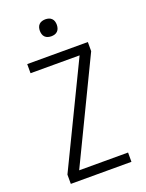

<svg xmlns="http://www.w3.org/2000/svg" viewBox="-172 -1025 843 1107"><g transform="rotate(-20 250.0 -471.0)"><path d="M250 -838Q261 -838 271 -841Q281 -844 288.5 -851.5Q296 -859 299 -869.5Q302 -880 302 -890Q302 -901 299 -911Q296 -921 288.5 -928.5Q281 -936 271 -939Q261 -942 250 -942Q240 -942 229.5 -939Q219 -936 211.5 -928.5Q204 -921 201 -911Q198 -901 198 -890Q198 -880 201 -869.5Q204 -859 211.5 -851.5Q219 -844 229.5 -841Q240 -838 250 -838ZM64 0H436V-57H136L436 -679V-735H64V-679H365L64 -57Z"/></g></svg>

Font: Iosevka SS09 Light
Style: Regular
Weight: 300
Monospace: yes
Designer: Belleve Invis
Foundry: Belleve Invis
Version: Version 5.2.1; ttfautohint (v1.8.3)